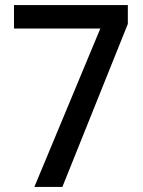

<svg xmlns="http://www.w3.org/2000/svg" viewBox="-20 -734 563 754"><path d="M115 0 374 -622H35V-714H482V-640L225 0Z"/></svg>

Font: Noto Sans Gujarati UI SemiCondensed Medium
Style: Regular
Weight: 500
Width: 4
Designer: Jelle Bosma - Monotype Design Team, Universal Thirst
Foundry: Monotype Imaging Inc.
Version: Version 2.106; ttfautohint (v1.8.4.7-5d5b)